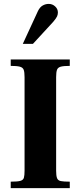

<svg xmlns="http://www.w3.org/2000/svg" viewBox="-20 -965 413 985"><path d="M35 0V-33Q69 -33 84 -37Q99 -41 102.5 -53Q106 -65 106 -89V-569Q106 -595 101.5 -607Q97 -619 81.5 -623Q66 -627 35 -627V-660H338V-627Q307 -627 292 -623Q277 -619 272.5 -607Q268 -595 268 -569V-89Q268 -64 272.5 -51.5Q277 -39 292 -36Q307 -33 338 -33V0ZM97 -740 175 -909Q185 -929 199.5 -937Q214 -945 230 -945Q249 -945 263 -932Q277 -919 277 -901Q277 -891 273 -881.5Q269 -872 253 -853L149 -740Z"/></svg>

Font: Frank Ruhl Libre ExtraBold
Style: Regular
Weight: 800
Designer: Yanek Iontef
Foundry: Fontef
Version: Version 6.003;gftools[0.9.30]